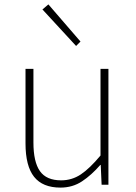

<svg xmlns="http://www.w3.org/2000/svg" viewBox="-20 -840 617 873"><path d="M200 -820 173 -797 326 -631 346 -651ZM255 13Q310 13 353 -15.5Q396 -44 436 -90H438L442 0H473V-527H437V-133Q388 -74 347.5 -47Q307 -20 258 -20Q191 -20 161.5 -62Q132 -104 132 -192V-527H96V-188Q96 -85 135 -36Q174 13 255 13Z"/></svg>

Font: Spoqa Han Sans Neo Thin
Style: Regular
Weight: 100
Designer: [Spoqa Han Sans Neo] Dong-huui Kim  Younghwa Kang  Yujin Lee  [Noto Sans] Ryoko NISHIZUKA  (kana & ideographs); Paul D. 
Foundry: Spoqa (http://www.spoqa-han-sans.com)
Version: Version 1.100;hotconv 1.0.109;makeotfexe 2.5.65596